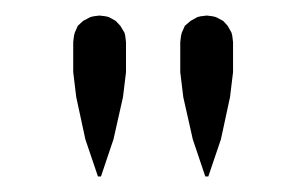

<svg xmlns="http://www.w3.org/2000/svg" viewBox="-20 -604 390 247"><path d="M74.2 -511.2V-549.8L75.2 -558.1L76.2 -562L80.1 -570.8L86.9 -577.1L96.2 -582L100.1 -583L107.9 -584L116.2 -583L120.1 -582L128.9 -577.1L134.8 -570.8L140.1 -562L141.1 -558.1L142.1 -549.8V-511.2L138.2 -479L126 -424.8L109.9 -377H106L89.8 -424.8L78.1 -479ZM211.9 -511.2V-549.8L212.9 -558.1L213.9 -562L217.8 -570.8L225.1 -577.1L233.9 -582L237.8 -583L246.1 -584L253.9 -583L257.8 -582L267.1 -577.1L272.9 -570.8L277.8 -562L278.8 -558.1L279.8 -549.8V-511.2L275.9 -479L264.2 -424.8L248 -377H244.1L228 -424.8L215.8 -479Z"/></svg>

Font: Petahja
Style: Regular
Weight: 400
Designer: T. Christopher White
Version: Version 1.1